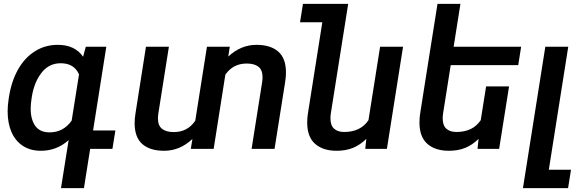

<svg xmlns="http://www.w3.org/2000/svg" viewBox="-20 -770 3025 993"><path d="M561.5 0H446.3L414.1 203.1H295.4L335 -45.4Q273.9 9.8 191.4 9.8Q136.7 9.8 97.9 -15.9Q59.1 -41.5 39.3 -87.4Q19.5 -133.3 19.5 -193.8Q19.5 -224.1 24.9 -259.3L26.4 -269Q39.1 -349.6 73.2 -410.4Q107.4 -471.2 160.2 -504.6Q212.9 -538.1 278.8 -538.1Q367.2 -538.1 409.7 -476.6L423.8 -528.3H529.8L461.4 -95.2H576.7ZM350.6 -146 388.7 -385.3Q363.3 -442.9 293.9 -442.9Q233.4 -442.9 195.1 -394Q156.7 -345.2 144.5 -269L143.1 -258.8Q138.7 -232.4 138.7 -208Q138.7 -151.9 162.6 -118.7Q186.5 -85.4 236.3 -85.4Q307.6 -85.4 350.6 -146Z M1459 -395Q1459 -372.1 1454.6 -344.7L1399.9 0H1281.2L1335.4 -342.8Q1337.9 -358.9 1337.9 -370.1Q1337.9 -407.7 1316.9 -424.6Q1295.9 -441.4 1255.9 -441.4Q1185.1 -441.4 1145.5 -383.8L1085 0H966.8L975.1 -51.3Q910.6 9.8 828.6 9.8Q755.9 9.8 716.1 -24.9Q676.3 -59.6 676.3 -132.8Q676.3 -155.8 680.7 -183.6L734.9 -528.3H853.5L799.3 -185.5Q796.9 -169.4 796.9 -158.2Q796.9 -120.6 817.9 -103.8Q838.9 -86.9 878.9 -86.9Q950.2 -86.9 989.7 -145.5V-144.5L1050.3 -528.3H1168.5L1160.6 -477.5Q1225.6 -538.1 1306.2 -538.1Q1378.9 -538.1 1418.9 -503.4Q1459 -468.8 1459 -395Z M2064.5 -528.3 1981 0H1869.1L1874.5 -51.8Q1842.8 -20.5 1805.9 -5.4Q1769 9.8 1721.2 9.8Q1650.4 9.8 1609.6 -26.1Q1568.8 -62 1568.8 -136.2Q1568.8 -161.6 1572.8 -185.1L1647 -654.8H1531.7L1546.9 -750H1780.8L1691.4 -186Q1689 -168.9 1689 -158.7Q1689 -120.6 1708.3 -104Q1727.5 -87.4 1759.8 -87.4Q1844.7 -87.4 1885.7 -148.4L1945.8 -528.3Z M2272 -186Q2269.5 -168.9 2269.5 -158.7Q2269.5 -120.6 2288.8 -104Q2308.1 -87.4 2340.3 -87.4Q2425.3 -87.4 2466.3 -148.4L2494.1 -323.2H2612.8L2561.5 0H2449.7L2455.1 -51.8Q2423.3 -20.5 2386.5 -5.4Q2349.6 9.8 2301.8 9.8Q2231 9.8 2190.2 -26.1Q2149.4 -62 2149.4 -136.2Q2149.4 -161.6 2153.3 -185.1L2192.4 -433.1L2207.5 -528.3L2242.7 -750H2361.3L2326.2 -528.3H2675.3L2660.2 -433.1H2311Z M2933.1 107.9 2918 203.1H2684.6L2800.3 -528.3H2918.9L2818.4 107.9Z"/></svg>

Font: Mardoto Medium
Style: Italic
Weight: 500
Italic angle: -12°
Designer: Christian Robertson, Vahan Hovhannisyan
Foundry: Google
Version: Version 1.000